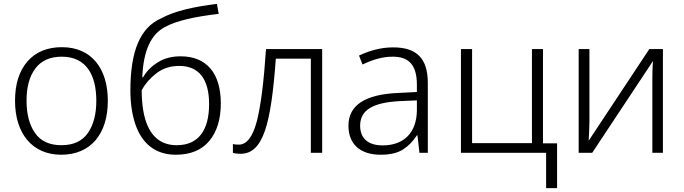

<svg xmlns="http://www.w3.org/2000/svg" viewBox="-20 -784 3510 985"><path d="M533.2 -267.1C533.2 -431.2 450.2 -542 297.9 -542C222.7 -542 163.6 -517.6 121.1 -469.2C78.6 -420.4 57.1 -353 57.1 -267.1C57.1 -98.6 146 9.8 293.9 9.8C448.2 9.8 533.2 -100.1 533.2 -267.1ZM116.2 -267.1C116.2 -337.9 131.3 -393.1 161.6 -433.1C191.9 -473.1 236.8 -493.2 296.9 -493.2C422.9 -493.2 474.1 -398.9 474.1 -267.1C474.1 -199.2 460 -144 431.2 -102.1C402.3 -60.1 356.9 -39.1 294.9 -39.1C233.9 -39.1 188.5 -60.1 159.7 -101.6C130.9 -143.1 116.2 -198.2 116.2 -267.1Z M648.9 -319.8C648.9 -255.9 657.2 -199.2 673.3 -149.9C706.1 -50.3 774.9 9.8 881.8 9.8C957 9.8 1014.2 -13.7 1053.7 -61C1093.3 -108.4 1112.8 -172.4 1112.8 -253.9C1112.8 -406.2 1041.5 -495.1 906.7 -495.1C861.3 -495.1 822.3 -484.9 789.1 -463.9C755.4 -442.9 730.5 -417 713.9 -387.2H710C715.3 -527.3 756.8 -609.4 825.7 -645C881.8 -676.8 979 -698.7 1102.1 -712.9L1092.8 -764.2C974.1 -749 878.9 -729 806.6 -689.9C700.7 -643.1 648.9 -525.4 648.9 -319.8ZM886.7 -39.1C742.7 -39.1 707 -179.2 707 -321.8C725.1 -354.5 750.5 -383.8 783.2 -408.7C815.9 -433.6 854.5 -445.8 899.9 -445.8C1001.5 -445.8 1052.7 -377 1052.7 -250C1052.7 -115.2 997.6 -39.1 886.7 -39.1Z M1632.8 -532.2H1344.7C1333.5 -363.8 1317.9 -240.2 1297.4 -161.1C1276.4 -81.5 1245.6 -42 1205.1 -42C1191.9 -42 1181.6 -43 1174.8 -44.9V0C1184.1 3.4 1197.3 4.9 1213.9 4.9C1330.6 4.9 1370.6 -147 1395 -482.9H1574.7V0H1632.8Z M1996.6 -541C1932.6 -541 1872.6 -522.9 1821.8 -499L1839.8 -453.1C1890.6 -477.1 1939.9 -493.2 1994.6 -493.2C2076.2 -493.2 2118.7 -452.6 2118.7 -349.1V-312L2021.5 -307.1C1856 -299.8 1767.6 -246.1 1767.6 -139.2C1767.6 -43 1829.6 9.8 1932.6 9.8C1981.9 9.8 2020.5 0.5 2048.3 -17.6C2076.2 -35.6 2099.6 -60.1 2118.7 -89.8H2121.6L2131.8 0H2174.8V-357.9C2174.8 -484.9 2117.2 -541 1996.6 -541ZM2118.7 -269V-216.8C2117.2 -105 2053.7 -38.1 1942.9 -38.1C1870.6 -38.1 1827.6 -72.3 1827.6 -139.2C1827.6 -219.2 1892.6 -257.8 2028.8 -265.1Z M2837.9 -48.8H2765.6V-532.2H2709V-49.8H2401.9V-532.2H2344.7V0H2781.7V181.2H2837.9Z M3003.9 -532.2H2948.7V0H3018.1L3330.1 -471.2C3327.1 -444.8 3326.7 -398.4 3326.7 -371.1V0H3380.9V-532.2H3311L3000 -62C3001.5 -91.3 3003.9 -132.8 3003.9 -162.1Z"/></svg>

Font: Noto Reveo Sans
Style: Regular
Weight: 300
Designer: Monotype Design Team
Foundry: Monotype Imaging Inc.
Version: Version 2.007